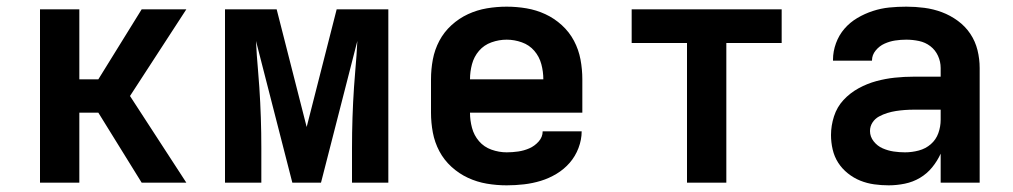

<svg xmlns="http://www.w3.org/2000/svg" viewBox="-20 -548 3040 576"><path d="M405 0 275 -210H218V0H100V-520H218V-310H275L405 -520H539L370 -260L539 0Z M655 0V-520H810L900 -167L990 -520H1145V0H1036V-104Q1036 -150 1037.5 -195.5Q1039 -241 1042 -286L1046 -338Q1048 -360 1049.5 -381.5Q1051 -403 1052 -425L943 0H857L748 -425Q749 -403 750.5 -381.5Q752 -360 754 -338L758 -286Q761 -241 762.5 -195.5Q764 -150 764 -104V0Z M1500 8Q1470 8 1440.5 3Q1411 -2 1384 -14.5Q1357 -27 1334.5 -47.5Q1312 -68 1298 -94.5Q1284 -121 1278.5 -150.5Q1273 -180 1273 -210V-310Q1273 -340 1278.5 -369.5Q1284 -399 1298 -425.5Q1312 -452 1334.5 -472.5Q1357 -493 1384 -505.5Q1411 -518 1440.5 -523Q1470 -528 1500 -528Q1530 -528 1559.5 -523Q1589 -518 1616 -505.5Q1643 -493 1665.5 -472.5Q1688 -452 1702 -425.5Q1716 -399 1721.5 -369.5Q1727 -340 1727 -310V-210H1390Q1390 -187 1396 -164.5Q1402 -142 1417 -124.5Q1432 -107 1454.5 -99Q1477 -91 1500 -91Q1517 -91 1534.5 -93.5Q1552 -96 1568 -103Q1584 -110 1596 -123.5Q1608 -137 1608 -154H1725Q1725 -129 1715.5 -104Q1706 -79 1689 -59.5Q1672 -40 1649.5 -26.5Q1627 -13 1602.5 -5.5Q1578 2 1552 5Q1526 8 1500 8ZM1390 -310H1610Q1610 -333 1604 -355.5Q1598 -378 1583 -395.5Q1568 -413 1545.5 -421Q1523 -429 1500 -429Q1477 -429 1454.5 -421Q1432 -413 1417 -395.5Q1402 -378 1396 -355.5Q1390 -333 1390 -310Z M2041 0V-419H1875V-520H2325V-419H2159V0Z M2646 8Q2624 8 2602.5 5Q2581 2 2561 -6Q2541 -14 2523.5 -28Q2506 -42 2494.5 -60Q2483 -78 2478 -99.5Q2473 -121 2473 -143Q2473 -171 2482 -199Q2491 -227 2510.5 -248Q2530 -269 2555.5 -283Q2581 -297 2608.5 -304.5Q2636 -312 2664.5 -315Q2693 -318 2722 -318H2802V-344Q2802 -363 2794 -380.5Q2786 -398 2771 -409.5Q2756 -421 2737 -425Q2718 -429 2699 -429Q2682 -429 2665.5 -426.5Q2649 -424 2633.5 -417Q2618 -410 2607 -396.5Q2596 -383 2596 -367V-366H2479V-369Q2479 -394 2488 -418.5Q2497 -443 2513.5 -462Q2530 -481 2552 -494Q2574 -507 2598.5 -515Q2623 -523 2648 -525.5Q2673 -528 2699 -528Q2726 -528 2753 -524.5Q2780 -521 2805.5 -511.5Q2831 -502 2853.5 -485.5Q2876 -469 2891 -446.5Q2906 -424 2912.5 -397.5Q2919 -371 2919 -344V0H2802V-87Q2792 -65 2776.5 -46Q2761 -27 2740 -14.5Q2719 -2 2694.5 3Q2670 8 2646 8ZM2695 -91Q2716 -91 2736.5 -96.5Q2757 -102 2772.5 -115.5Q2788 -129 2795 -148.5Q2802 -168 2802 -189V-219H2722Q2708 -219 2694.5 -218Q2681 -217 2668 -215Q2655 -213 2642 -209Q2629 -205 2617 -198.5Q2605 -192 2597.5 -180.5Q2590 -169 2590 -155Q2590 -138 2601 -124Q2612 -110 2628 -103Q2644 -96 2661 -93.5Q2678 -91 2695 -91Z"/></svg>

Font: Iosevka Extended
Style: Bold
Weight: 700
Width: 7
Monospace: yes
Designer: Belleve Invis
Foundry: Belleve Invis
Version: Version 32.5.0; ttfautohint (v1.8.4)